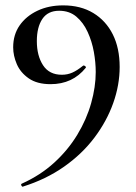

<svg xmlns="http://www.w3.org/2000/svg" viewBox="-20 -419 505 714"><path d="M168 -106Q118 -106 87 -127.5Q56 -149 42.5 -180.5Q29 -212 29 -243Q29 -290 53 -324.5Q77 -359 119 -379Q161 -399 215 -399Q280 -399 327 -370.5Q374 -342 399.5 -291Q425 -240 425 -170Q425 -103 401 -35.5Q377 32 331 93Q285 154 218 201Q151 248 65 275Q62 276 59.5 271Q57 266 61 264Q130 233 181.5 186Q233 139 267.5 82Q302 25 319 -35.5Q336 -96 336 -151Q336 -187 329 -226Q322 -265 306 -300Q290 -335 264 -357Q238 -379 200 -379Q158 -379 137.5 -348.5Q117 -318 117 -266Q117 -212 140 -176.5Q163 -141 210 -141Q231 -141 249 -149Q267 -157 288 -174Q291 -177 296 -173.5Q301 -170 299 -167Q250 -106 168 -106Z"/></svg>

Font: Cormorant Garamond Light SemiBold
Style: Regular
Weight: 600
Version: Version 4.001